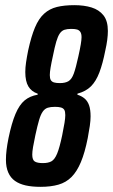

<svg xmlns="http://www.w3.org/2000/svg" viewBox="-20 -716 438 744"><path d="M137 8Q104 8 79.5 2.5Q55 -3 38 -15Q21 -27 12 -47.5Q3 -68 3 -97Q3 -115 5.5 -135.5Q8 -156 13 -181Q25 -239 40 -274.5Q55 -310 75.5 -327Q96 -344 126 -349V-353Q102 -361 90 -381Q78 -401 78 -437Q78 -454 81 -474.5Q84 -495 89 -520Q101 -575 115.5 -609.5Q130 -644 151 -663Q172 -682 200.5 -689Q229 -696 268 -696Q306 -696 335 -687Q364 -678 381 -656.5Q398 -635 398 -596Q398 -580 395.5 -561Q393 -542 388 -520Q378 -469 365 -435Q352 -401 332.5 -381.5Q313 -362 280 -353V-349Q296 -344 307.5 -334.5Q319 -325 325 -308.5Q331 -292 331 -265Q331 -249 328 -228Q325 -207 320 -181Q309 -125 293.5 -88Q278 -51 257 -30Q236 -9 206.5 -0.5Q177 8 137 8ZM146 -84Q167 -84 179.5 -91Q192 -98 201.5 -121Q211 -144 221 -192Q227 -221 230 -240Q233 -259 233 -270Q233 -284 229 -290.5Q225 -297 216 -299.5Q207 -302 193 -302Q176 -302 165 -298.5Q154 -295 146 -284Q138 -273 131.5 -251Q125 -229 117 -192Q111 -164 108 -146Q105 -128 105 -117Q105 -96 115 -90Q125 -84 146 -84ZM212 -394Q233 -394 245.5 -401.5Q258 -409 266 -431Q274 -453 284 -499Q290 -526 293 -544Q296 -562 296 -572Q296 -585 291.5 -592Q287 -599 279 -601.5Q271 -604 256 -604Q240 -604 229.5 -600.5Q219 -597 211.5 -586Q204 -575 198 -554.5Q192 -534 185 -499Q179 -472 176 -454Q173 -436 173 -425Q173 -412 177 -405.5Q181 -399 189.5 -396.5Q198 -394 212 -394Z"/></svg>

Font: Saira UltraCondensed
Style: Bold Italic
Weight: 700
Width: 1
Italic angle: -12°
Designer: Hector Gatti with collaboration of the Omnibus-Type team
Foundry: Omnibus-Type
Version: Version 1.101